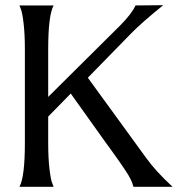

<svg xmlns="http://www.w3.org/2000/svg" viewBox="-20 -721 715 741"><path d="M187 -700Q166 -662 166 -530V-347L443 -622Q488 -667 503 -700L610 -701Q527 -634 486 -592L319 -421L543 -113Q579 -62 646 0H495Q492 -13 484.5 -28.5Q477 -44 463.5 -64Q450 -84 440 -98.5Q430 -113 411.5 -138.5Q393 -164 385 -175L253 -360L166 -271V-169Q166 -111 171 -68.5Q176 -26 182 -13L187 0H55Q76 -38 76 -169V-530Q76 -589 71 -631.5Q66 -674 60 -687L55 -700Z"/></svg>

Font: Coconat
Style: Regular
Weight: 400
Designer: Sara Lavazza
Foundry: Collletttivo
Version: Version 1.000;Glyphs 3.2 (3217)